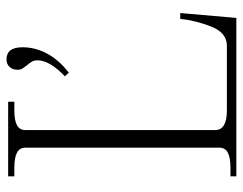

<svg xmlns="http://www.w3.org/2000/svg" viewBox="-98 -647 745 589"><g transform="rotate(-90 274.5 -352.5)"><path d="M335 -526Q384 -573 384 -610Q384 -620 380 -627Q376 -634 369 -642Q362 -651 358.5 -656.5Q355 -662 355 -671Q355 -686 363.5 -695.5Q372 -705 387 -705Q424 -705 424 -656Q424 -616 404 -579.5Q384 -543 346 -514ZM28 -18H55Q85 -18 100.5 -26Q116 -34 116 -52V-647Q116 -665 100.5 -673Q85 -681 55 -681H28V-700H257V-681H230Q200 -681 185 -673Q170 -665 170 -647V-65Q170 -29 230 -29H429Q468 -29 487 -76Q506 -123 511 -172H529L514 0H28Z"/></g></svg>

Font: Taviraj ExtraLight
Style: Regular
Weight: 200
Designer: Katatrad Team
Foundry: CadsonDemak
Version: Version 1.030